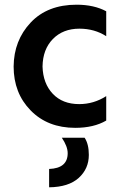

<svg xmlns="http://www.w3.org/2000/svg" viewBox="-20 -535 510 817"><path d="M161 -252Q163 -180 204.5 -136Q246 -92 317 -92Q379 -92 432 -126V-22Q379 9 300 9Q183 9 110.5 -65Q38 -139 38 -252Q39 -363 110.5 -439Q182 -515 306 -515Q380 -515 432 -487V-381Q382 -413 318 -413Q248 -413 205 -369Q162 -325 161 -252ZM358 124Q358 183 315 222Q272 261 189 262V184Q268 181 268 117Q268 88 243 51H340Q358 78 358 124Z"/></svg>

Font: Hind Semibold
Style: Regular
Weight: 600
Designer: Manushi Parikh, Satya Rajpurohit
Foundry: Indian Type Foundry
Version: Version 1.201;PS 1.0;hotconv 1.0.78;makeotf.lib2.5.61930; tt